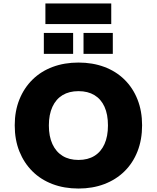

<svg xmlns="http://www.w3.org/2000/svg" viewBox="-20 -1077 906 1108"><path d="M433 11Q351 11 283.5 -14.5Q216 -40 167.5 -88Q119 -136 92 -203Q65 -270 65 -354Q65 -436 92 -503Q119 -570 168 -618Q217 -666 284.5 -691Q352 -716 433 -716Q514 -716 581.5 -691Q649 -666 698 -618Q747 -570 773.5 -503Q800 -436 800 -354Q800 -271 773.5 -203.5Q747 -136 698 -88Q649 -40 581.5 -14.5Q514 11 433 11ZM433 -154Q487 -154 525 -177.5Q563 -201 583 -245.5Q603 -290 603 -353Q603 -417 583 -461Q563 -505 525 -528Q487 -551 433 -551Q379 -551 341 -528Q303 -505 282.5 -460.5Q262 -416 262 -353Q262 -290 282.5 -245.5Q303 -201 341 -177.5Q379 -154 433 -154ZM242 -938V-1057H622V-938ZM233 -766V-887H402V-766ZM462 -766V-887H631V-766Z"/></svg>

Font: Nunito Sans 6pt Black
Style: Regular
Weight: 900
Version: Version 3.101;gftools[0.9.27]